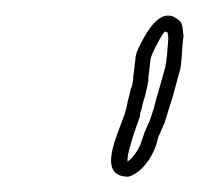

<svg xmlns="http://www.w3.org/2000/svg" viewBox="-20 -661 260 251"><path d="M143 -512C133 -483 106 -430 148 -430C165 -435 178 -454 184 -471C185 -474 186 -478 187 -482C190 -488 192 -494 195 -500L200 -516C202 -523 205 -531 207 -539L216 -572C218 -584 218 -603 220 -614C218 -625 220 -631 212 -636C191 -652 174 -623 165 -606C161 -598 157 -591 157 -583L156 -576C156 -571 154 -564 154 -556C153 -551 153 -548 151 -545C150 -538 147 -531 146 -523C145 -519 144 -515 143 -512ZM147 -451C145 -455 153 -482 163 -509V-510V-512C163 -513 165 -517 166 -523C167 -528 170 -535 171 -542C173 -548 173 -552 174 -556V-557V-558C174 -564 176 -572 176 -578L177 -584V-585C178 -588 179 -591 183 -599C188 -608 192 -617 196 -620C197 -619 197 -619 198 -619H199C199 -618 200 -614 200 -610C199 -596 198 -582 196 -573L187 -541C184 -532 183 -526 181 -519L176 -504L169 -488L168 -485L167 -482C167 -481 165 -478 164 -473C160 -463 152 -453 147 -450C145 -450 147 -451 147 -451Z"/></svg>

Font: Scribbler
Style: ClrIta
Weight: 400
Designer: Mew Too
Foundry: Cannot Into Space Fonts
Version: Version 1.001